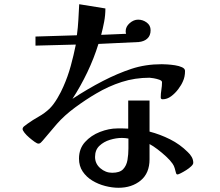

<svg xmlns="http://www.w3.org/2000/svg" viewBox="-20 -814 1040 909"><path d="M588 -158V-111Q588 -83 583.5 -56.5Q579 -30 563 -13Q547 4 511 4Q480 4 455 -17.5Q430 -39 430 -71Q430 -104 450.5 -123.5Q471 -143 500.5 -152Q530 -161 557 -161Q572 -161 588 -158ZM895 -43Q895 -58 887.5 -71Q880 -84 869 -94Q832 -131 785 -154.5Q738 -178 688 -191V-338H587V-205Q574 -206 561.5 -206Q549 -206 536 -206Q496 -206 453.5 -189.5Q411 -173 382.5 -141.5Q354 -110 354 -63Q354 -28 371.5 -2Q389 24 417 41Q445 58 478 66.5Q511 75 541 75Q604 75 646 40.5Q688 6 688 -60V-132Q705 -123 726 -107Q747 -91 766.5 -73Q786 -55 797 -39Q804 -29 807 -18Q810 -7 813 4Q815 12 820 12Q824 12 836 6Q848 0 861.5 -8.5Q875 -17 885 -26.5Q895 -36 895 -43ZM856 -478Q856 -489 842 -495.5Q828 -502 808.5 -505Q789 -508 771.5 -509Q754 -510 746 -510Q668 -510 602 -488Q536 -466 468 -431Q431 -412 394.5 -390.5Q358 -369 323 -346Q362 -406 393.5 -472Q425 -538 446 -606L636 -615Q661 -617 677 -631Q693 -645 693 -671Q693 -694 674.5 -707.5Q656 -721 634 -721Q613 -721 594 -704.5Q575 -688 575 -666Q575 -660 577 -654L459 -649Q467 -679 473 -710.5Q479 -742 479 -774L355 -794Q353 -757 351 -720Q349 -683 344 -647L148 -641V-598L339 -603Q329 -553 315 -502Q301 -451 280 -404Q270 -380 252 -349.5Q234 -319 215 -300Q192 -278 163.5 -262Q135 -246 110 -228Q105 -224 96 -217.5Q87 -211 87 -203Q87 -197 96 -185.5Q105 -174 118.5 -162.5Q132 -151 144 -142.5Q156 -134 162 -134Q169 -134 173.5 -139Q178 -144 182 -148Q216 -189 249 -227Q285 -268 336 -305.5Q387 -343 435 -371Q494 -406 556.5 -426Q619 -446 688 -446Q693 -446 707.5 -443.5Q722 -441 734.5 -436.5Q747 -432 747 -425Q747 -407 744 -389Q741 -371 741 -353Q741 -344 750 -344Q771 -344 790 -358Q809 -372 824 -392Q839 -412 846 -429Q856 -450 856 -478Z"/></svg>

Font: UoqMunThenKhung
Style: Regular
Weight: 400
Designer: Font-Kai, 金井和夫, 宇文滿月
Foundry: Kazuo Kanai, Moonlit Owen
Version: Version 1.197